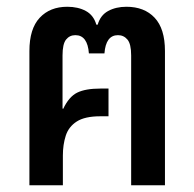

<svg xmlns="http://www.w3.org/2000/svg" viewBox="-20 -548 575 568"><path d="M67 0V-397Q67 -463 97.5 -495.5Q128 -528 179 -528Q211 -528 234 -515.5Q257 -503 265 -475H269Q277 -503 300 -515.5Q323 -528 354 -528Q407 -528 437.5 -495.5Q468 -463 468 -397V0H368V-384Q368 -418 357 -431Q346 -444 329 -444Q293 -444 289 -390H243Q239 -444 203 -444Q186 -444 175.5 -431Q165 -418 165 -384V-227L167 -226Q184 -262 208.5 -274Q233 -286 277 -286H301V-204H277Q231 -204 207 -188.5Q183 -173 174.5 -146.5Q166 -120 166 -88V0Z"/></svg>

Font: Noto Sans Thai UI Cond Med
Style: Regular
Weight: 500
Width: 3
Designer: Monotype Design Team
Foundry: Monotype Imaging Inc.
Version: Version 2.000; ttfautohint (v1.8.4.7-5d5b)